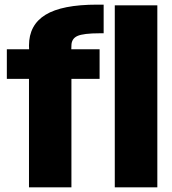

<svg xmlns="http://www.w3.org/2000/svg" viewBox="-20 -808 740 828"><path d="M105 0V-468H9.5V-595.5H105.5L105 -611.5Q105 -700.5 176.2 -744.2Q247.5 -788 399 -788H427V-664.5H411Q339.5 -664.5 313.8 -652.8Q288 -641 288 -611L287.5 -595.5H409.5V-468H288V0ZM475 0V-785H658.5V0Z"/></svg>

Font: Anybody ExtraBold
Style: Regular
Weight: 800
Designer: Tyler Finck
Foundry: Etcetera Type Company
Version: Version 1.010; ttfautohint (v1.8.3) -l 8 -r 50 -G 200 -x 14 